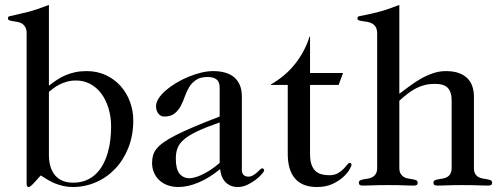

<svg xmlns="http://www.w3.org/2000/svg" viewBox="-20 -750 2041 778"><path d="M178.2 -402.8Q194.3 -415.5 210.9 -426.5Q227.5 -437.5 245.8 -445.3Q264.2 -453.1 285.2 -457.5Q306.2 -461.9 331.1 -461.9Q374 -461.9 408.9 -445.6Q443.8 -429.2 468.5 -401.6Q493.2 -374 506.6 -337.9Q520 -301.8 520 -262.2Q520 -201.2 500.2 -151.4Q480.5 -101.6 446.8 -66.2Q413.1 -30.8 368.7 -11.5Q324.2 7.8 274.9 7.8Q255.4 7.8 237.8 3.9Q220.2 0 204.3 -6.3Q188.5 -12.7 173.8 -21.2Q159.2 -29.8 145 -39.1Q132.3 -24.9 124 -15.6Q115.7 -6.3 110.4 -1.2Q105 3.9 101.8 5.9Q98.6 7.8 96.2 7.8Q87.9 7.8 87.9 -4.9V-613.8Q87.9 -630.9 82.3 -640.4Q76.7 -649.9 68.4 -654.8Q60.1 -659.7 50 -661.4Q40 -663.1 31.7 -664.3Q23.4 -665.5 17.8 -667.7Q12.2 -669.9 12.2 -675.8Q12.2 -682.6 18.6 -684.3Q24.9 -686 43 -689.7Q61 -693.4 93.5 -701.7Q126 -710 178.2 -730ZM178.2 -122.1Q178.2 -96.7 184.3 -75.9Q190.4 -55.2 202.4 -40.5Q214.4 -25.9 232.7 -17.8Q251 -9.8 275.9 -9.8Q306.2 -9.8 329.3 -19.5Q352.5 -29.3 369.6 -46.1Q386.7 -63 398.4 -85.4Q410.2 -107.9 417.2 -133.1Q424.3 -158.2 427.2 -184.6Q430.2 -210.9 430.2 -235.8Q430.2 -277.8 419.4 -312.3Q408.7 -346.7 389.9 -371.6Q371.1 -396.5 345 -410.2Q318.8 -423.8 288.1 -423.8Q267.6 -423.8 250.7 -418.9Q233.9 -414.1 220.2 -407Q206.5 -399.9 196 -391.8Q185.5 -383.8 178.2 -377.9Z M870.1 -253.9Q815.9 -234.9 781.2 -218.8Q746.6 -202.6 726.8 -186Q707 -169.4 699.7 -150.6Q692.4 -131.8 692.4 -107.9Q692.4 -64.5 707.5 -46.1Q722.7 -27.8 748 -27.8Q755.4 -27.8 767.6 -30.8Q779.8 -33.7 795.7 -40.8Q811.5 -47.9 830.3 -59.8Q849.1 -71.8 870.1 -89.8ZM960 -62Q960 -48.3 967 -41.3Q974.1 -34.2 986.3 -34.2Q996.6 -34.2 1005.4 -39.6Q1014.2 -44.9 1021.2 -51Q1028.3 -57.1 1033.4 -62.5Q1038.6 -67.9 1042 -67.9Q1045.4 -67.9 1047.9 -65.7Q1050.3 -63.5 1050.3 -59.1Q1050.3 -55.7 1041 -44.7Q1031.7 -33.7 1016.6 -22Q1001.5 -10.3 982.4 -1.2Q963.4 7.8 943.4 7.8Q924.8 7.8 911.6 1Q898.4 -5.9 889.9 -16.4Q881.3 -26.9 877.2 -39.8Q873 -52.7 872.1 -64.9Q827.6 -28.3 784.2 -10.3Q740.7 7.8 703.1 7.8Q678.7 7.8 658.9 0.5Q639.2 -6.8 625.2 -20Q611.3 -33.2 603.8 -51Q596.2 -68.8 596.2 -89.8Q596.2 -106 599.9 -119.6Q603.5 -133.3 613.8 -146.5Q624 -159.7 642.8 -173.1Q661.6 -186.5 692.1 -202.1Q722.7 -217.8 766.4 -236.3Q810.1 -254.9 870.1 -277.8V-395Q870.1 -418.5 857.4 -428.2Q844.7 -438 821.3 -438Q791.5 -438 774.2 -426Q756.8 -414.1 746.3 -396.5Q735.8 -378.9 728.5 -357.9Q721.2 -336.9 711.7 -319.3Q702.1 -301.8 687 -289.8Q671.9 -277.8 645 -277.8Q630.9 -277.8 621.6 -289.8Q612.3 -301.8 612.3 -319.8Q612.3 -335 623 -351.6Q633.8 -368.2 651.9 -383.8Q669.9 -399.4 693.4 -413.6Q716.8 -427.7 742.7 -438.5Q768.6 -449.2 794.7 -455.6Q820.8 -461.9 844.2 -461.9Q870.6 -461.9 892.1 -455.8Q913.6 -449.7 928.7 -437Q943.8 -424.3 951.9 -405Q960 -385.7 960 -358.9Z M1352.1 -405.8H1236.3V-126Q1236.3 -101.1 1241.7 -84.7Q1247.1 -68.4 1257.1 -58.3Q1267.1 -48.3 1281.5 -44.2Q1295.9 -40 1314 -40Q1335 -40 1348.6 -47.9Q1362.3 -55.7 1371.3 -64.9Q1380.4 -74.2 1386.2 -82Q1392.1 -89.8 1397 -89.8Q1404.3 -89.8 1404.3 -82Q1404.3 -77.6 1396.2 -63.2Q1388.2 -48.8 1371.1 -33Q1354 -17.1 1327.4 -4.6Q1300.8 7.8 1264.2 7.8Q1205.1 7.8 1175.5 -26.6Q1146 -61 1146 -126V-405.8H1078.1V-408.2Q1136.2 -441.4 1175.8 -491.2Q1215.3 -541 1234.4 -602.1H1236.3V-454.1H1370.1Z M1598.1 -370.1Q1616.2 -383.3 1637.5 -399.4Q1658.7 -415.5 1682.6 -429.4Q1706.5 -443.4 1732.9 -452.6Q1759.3 -461.9 1787.1 -461.9Q1817.4 -461.9 1838.9 -454.1Q1860.4 -446.3 1874 -432.6Q1887.7 -418.9 1894 -399.9Q1900.4 -380.9 1900.4 -358.9V-69.8Q1900.4 -54.2 1905.8 -45.4Q1911.1 -36.6 1919.4 -32.2Q1927.7 -27.8 1937.3 -26.4Q1946.8 -24.9 1955.1 -23.4Q1963.4 -22 1968.8 -19.3Q1974.1 -16.6 1974.1 -9.8Q1974.1 -2.9 1970.2 -0.5Q1966.3 2 1958 2Q1948.7 2 1939.2 1.7Q1929.7 1.5 1918 1Q1906.2 0.5 1890.9 0.2Q1875.5 0 1855 0Q1834.5 0 1819.3 0.2Q1804.2 0.5 1792.5 1Q1780.8 1.5 1771.2 1.7Q1761.7 2 1752.4 2Q1744.1 2 1740.2 -0.5Q1736.3 -2.9 1736.3 -9.8Q1736.3 -16.6 1741.7 -19.3Q1747.1 -22 1755.4 -23.4Q1763.7 -24.9 1773.2 -26.4Q1782.7 -27.8 1791 -32.2Q1799.3 -36.6 1804.7 -45.4Q1810.1 -54.2 1810.1 -69.8V-344.2Q1810.1 -376 1795.2 -393.1Q1780.3 -410.2 1742.2 -410.2Q1720.7 -410.2 1702.4 -405.8Q1684.1 -401.4 1666.7 -392.6Q1649.4 -383.8 1632.8 -371.1Q1616.2 -358.4 1598.1 -341.8V-69.8Q1598.1 -54.2 1603.8 -45.4Q1609.4 -36.6 1617.4 -32.2Q1625.5 -27.8 1635.3 -26.4Q1645 -24.9 1653.1 -23.4Q1661.1 -22 1666.7 -19.3Q1672.4 -16.6 1672.4 -9.8Q1672.4 -2.9 1668.5 -0.5Q1664.6 2 1656.2 2Q1647 2 1637.5 1.7Q1627.9 1.5 1616.2 1Q1604.5 0.5 1589.1 0.2Q1573.7 0 1553.2 0Q1532.7 0 1517.3 0.2Q1502 0.5 1490.2 1Q1478.5 1.5 1469 1.7Q1459.5 2 1450.2 2Q1441.9 2 1438 -0.5Q1434.1 -2.9 1434.1 -9.8Q1434.1 -16.6 1439.7 -19.3Q1445.3 -22 1453.4 -23.4Q1461.4 -24.9 1471.2 -26.4Q1481 -27.8 1489 -32.2Q1497.1 -36.6 1502.7 -45.4Q1508.3 -54.2 1508.3 -69.8V-613.8Q1508.3 -630.9 1502.4 -640.4Q1496.6 -649.9 1487.5 -654.8Q1478.5 -659.7 1468.3 -661.4Q1458 -663.1 1449 -664.3Q1439.9 -665.5 1434.1 -667.7Q1428.2 -669.9 1428.2 -675.8Q1428.2 -682.6 1435.5 -684.3Q1442.9 -686 1461.9 -689.7Q1481 -693.4 1513.9 -701.7Q1546.9 -710 1598.1 -730Z"/></svg>

Font: XB Zar
Style: Regular
Weight: 400
Designer: Behnam
Foundry: Irmug
Version: Version 8.005 2009